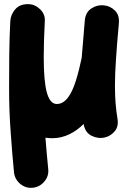

<svg xmlns="http://www.w3.org/2000/svg" viewBox="-20 -592 629 937"><path d="M560.1 -477.5C562.5 -504.4 556.2 -525.4 541 -540.5C525.4 -555.7 507.3 -564 487.3 -565.9C466.3 -568.4 445.8 -563.5 426.8 -551.3C407.7 -539.1 396.5 -520 394 -493.2C387.7 -423.3 382.8 -364.3 378.9 -312V-311C370.6 -270.5 361.3 -233.4 350.6 -199.2C329.1 -130.4 299.8 -84.5 257.3 -84.5C211.9 -84.5 193.4 -160.6 193.4 -314.5C193.4 -364.7 195.3 -423.3 198.7 -490.2C200.2 -511.7 192.4 -530.8 175.3 -547.4C158.2 -563.5 138.7 -571.8 116.2 -571.8C89.4 -571.8 68.8 -563.5 54.2 -546.4C39.6 -529.3 31.7 -510.7 30.3 -489.7C24.4 -379.9 24.4 -262.7 24.4 -156.7C24.4 -86.9 26.9 -17.1 32.2 54.2C37.1 125 42.5 189.9 48.3 249C50.8 272 61 290.5 79.1 305.7C97.2 320.3 117.2 326.7 140.1 324.2C163.1 321.8 181.6 311.5 196.8 293.5C211.9 275.4 217.8 255.4 215.3 232.4C210.9 185.5 205.6 133.3 201.7 80.1C212.9 81.5 224.1 82.5 235.8 82.5C294.9 82.5 345.7 54.7 388.2 13.2C392.6 41 405.8 60.1 427.2 70.8C448.7 81.1 470.2 84 492.2 78.6C511.2 74.2 526.9 64 540 48.3C553.2 32.7 557.6 12.2 553.2 -13.2C544.9 -64.5 541 -112.3 541 -173.3C541 -210 542.5 -252.4 545.9 -300.8C548.8 -349.1 553.7 -407.7 560.1 -477.5Z"/></svg>

Font: Mikhak Black
Style: Regular
Weight: 900
Designer: Amin Abedi
Version: Version 3.2